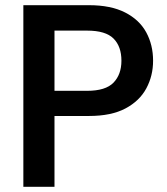

<svg xmlns="http://www.w3.org/2000/svg" viewBox="-20 -720 643 740"><path d="M70 0V-700H323Q407 -700 462 -672Q517 -644 543.5 -595.5Q570 -547 570 -486Q570 -428 544 -379.5Q518 -331 463.5 -302Q409 -273 323 -273H190V0ZM190 -370H316Q387 -370 417.5 -401.5Q448 -433 448 -486Q448 -541 417.5 -571.5Q387 -602 316 -602H190Z"/></svg>

Font: DM Sans 18pt SemiBold
Style: Regular
Weight: 600
Designer: Colophon Foundry, Jonny Pinhorn
Foundry: Colophon Foundry
Version: Version 4.004;gftools[0.9.30]